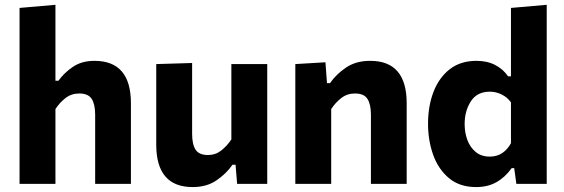

<svg xmlns="http://www.w3.org/2000/svg" viewBox="-20 -766 2352 800"><path d="M61.5 0V-733L211 -746V-429.5H223.5Q246 -461.5 283 -487Q320 -512.5 373.5 -512.5Q525.5 -512.5 525.5 -336V0H376.5V-288Q376.5 -331.5 362 -354Q347.5 -376.5 310 -376.5Q277.5 -376.5 253 -357.5Q228.5 -338.5 211 -311.5V0Z M783 13.5Q631 13.5 631 -163.5V-499L780.5 -503.5V-208Q780.5 -164.5 795 -142.2Q809.5 -120 847 -120Q878 -120 902 -139Q926 -158 944 -185V-499H1093.5V0H968L961.5 -79.5H948.5Q923.5 -43 882.5 -14.8Q841.5 13.5 783 13.5Z M1210.5 0V-499L1336 -506.5L1342.5 -419.5H1355Q1380.5 -456.5 1421.8 -484.5Q1463 -512.5 1522.5 -512.5Q1674.5 -512.5 1674.5 -336V0H1525.5V-288Q1525.5 -331.5 1511 -354Q1496.5 -376.5 1459 -376.5Q1426.5 -376.5 1402 -357.5Q1377.5 -338.5 1360 -311.5V0Z M1964 13.5Q1895.5 13.5 1851 -23.5Q1806.5 -60.5 1785 -120.5Q1763.5 -180.5 1763.5 -250Q1763.5 -324.5 1786.5 -383.8Q1809.5 -443 1854.2 -477.8Q1899 -512.5 1965.5 -512.5Q2010 -512.5 2043.2 -495.2Q2076.5 -478 2097 -448H2109V-733L2258 -746V0H2131.5L2122.5 -65.5H2112Q2084.5 -27 2048.2 -6.8Q2012 13.5 1964 13.5ZM2020.5 -113.5Q2051.5 -113.5 2073.5 -128.8Q2095.5 -144 2109 -169.5V-339.5Q2094 -360.5 2070.5 -372.2Q2047 -384 2021 -384Q1968 -384 1942 -344Q1916 -304 1916 -249Q1916 -214 1927.2 -183.2Q1938.5 -152.5 1961.8 -133Q1985 -113.5 2020.5 -113.5Z"/></svg>

Font: Commissioner
Style: Bold
Weight: 700
Designer: Kostas Bartsokas
Foundry: Kostas Bartsokas
Version: Version 1.000; ttfautohint (v1.8.3)